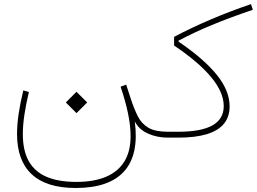

<svg xmlns="http://www.w3.org/2000/svg" viewBox="-20 -686 1280 957"><path d="M308.1 -175.3 361.3 -122.1 414.6 -175.3 361.3 -228.5ZM96.2 -235.4Q81.1 -173.8 73 -119.1Q64.9 -64.5 64.9 -17.6Q64.9 114.3 138.2 182.6Q211.4 251 357.4 251Q441.9 251 502.4 229.7Q563 208.5 599.9 166.7Q636.7 125 649.7 63Q662.6 1 651.9 -80.6Q672.4 -40.5 717.5 -20.3Q762.7 0 816.9 0H817.4V-29.3H816.9Q753.9 -29.3 719.7 -49.3Q685.5 -69.3 666.7 -106.9Q647.9 -144.5 630.9 -196.8L608.9 -264.2L581.1 -253.9Q605 -183.1 617.9 -121.8Q630.9 -60.5 630.9 -6.8Q630.9 68.4 599.9 118.9Q568.8 169.4 508.5 195.1Q448.2 220.7 360.4 220.7Q271.5 220.7 212.2 195.3Q152.8 169.9 123.3 117.2Q93.8 64.5 93.8 -17.6Q93.8 -62 101.8 -115.2Q109.9 -168.5 124 -227.5Z M1231 -665.5Q1024.4 -595.2 847.7 -502.4V-459Q968.8 -377.9 1032 -302Q1095.2 -226.1 1095.2 -157.2Q1095.2 -92.8 1038.8 -61Q982.4 -29.3 868.2 -29.3H817.4Q812.5 -29.3 810.1 -25.9Q807.6 -22.5 807.6 -14.6Q807.6 -6.8 810.1 -3.4Q812.5 0 817.4 0H868.2Q954.1 0 1011 -17.3Q1067.9 -34.7 1096.2 -69.3Q1124.5 -104 1124.5 -155.8Q1124.5 -233.4 1061 -312.5Q997.6 -391.6 870.1 -478.5V-483.4Q945.8 -523.9 1035.9 -561.3Q1126 -598.6 1240.2 -637.2Z"/></svg>

Font: Estedad-FD-VF Thin
Style: Regular
Weight: 100
Designer: Amin Abedi
Version: Version 5.0